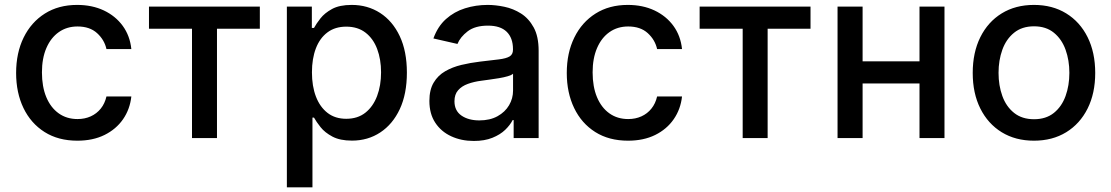

<svg xmlns="http://www.w3.org/2000/svg" viewBox="-20 -573 4613 797"><path d="M301.1 11Q221.9 11 165 -25Q108 -61.1 77.4 -124.6Q46.9 -188.2 46.9 -270.2Q46.9 -353.3 78.1 -417.1Q109.4 -480.8 166.2 -516.7Q223 -552.6 300.1 -552.6Q362.2 -552.6 410.9 -529.7Q459.5 -506.7 489.5 -465.6Q519.5 -424.4 525.2 -369.3H421.9Q413.4 -407.7 383 -435.4Q352.6 -463.1 301.8 -463.1Q257.5 -463.1 224.3 -439.8Q191.1 -416.5 172.6 -373.8Q154.1 -331 154.1 -272.7Q154.1 -213.1 172.2 -169.7Q190.3 -126.4 223.5 -102.6Q256.7 -78.8 301.8 -78.8Q332 -78.8 356.7 -90Q381.4 -101.2 398.3 -122.2Q415.1 -143.1 421.9 -172.6H525.2Q519.5 -119.7 490.8 -78.1Q462 -36.6 413.9 -12.8Q365.8 11 301.1 11Z M598.4 -453.8V-545.5H1058.6V-453.8H880.7V0H777V-453.8Z M1170.8 204.5V-545.5H1274.5V-457H1283.4Q1292.6 -474.1 1310 -496.4Q1327.4 -518.8 1358.3 -535.7Q1389.2 -552.6 1440 -552.6Q1506 -552.6 1557.9 -519.2Q1609.7 -485.8 1639.4 -422.9Q1669 -360.1 1669 -271.7Q1669 -183.2 1639.6 -120.2Q1610.1 -57.2 1558.6 -23.3Q1507.1 10.7 1441.1 10.7Q1391.3 10.7 1359.9 -6Q1328.5 -22.7 1310.7 -45.1Q1293 -67.5 1283.4 -84.9H1277V204.5ZM1274.9 -272.7Q1274.9 -215.2 1291.5 -171.9Q1308.2 -128.6 1339.8 -104.2Q1371.4 -79.9 1417.3 -79.9Q1464.8 -79.9 1496.8 -105.3Q1528.8 -130.7 1545.3 -174.4Q1561.8 -218 1561.8 -272.7Q1561.8 -326.7 1545.6 -369.7Q1529.5 -412.6 1497.3 -437.5Q1465.2 -462.4 1417.3 -462.4Q1371.1 -462.4 1339.3 -438.6Q1307.5 -414.8 1291.2 -372.2Q1274.9 -329.5 1274.9 -272.7Z M1946.7 12.1Q1894.9 12.1 1853 -7.3Q1811.1 -26.6 1786.8 -63.6Q1762.4 -100.5 1762.4 -154.1Q1762.4 -200.3 1780.2 -230.1Q1797.9 -259.9 1828.1 -277.3Q1858.3 -294.7 1895.6 -303.6Q1932.9 -312.5 1971.6 -317.1Q2020.6 -322.8 2051.1 -326.5Q2081.7 -330.3 2095.5 -338.8Q2109.4 -347.3 2109.4 -366.5V-369Q2109.4 -415.5 2083.3 -441.1Q2057.2 -466.6 2005.7 -466.6Q1952.1 -466.6 1921.3 -443Q1890.6 -419.4 1878.9 -390.6L1779.1 -413.4Q1796.9 -463.1 1831.1 -493.8Q1865.4 -524.5 1910.2 -538.5Q1954.9 -552.6 2004.3 -552.6Q2036.9 -552.6 2073.7 -544.9Q2110.4 -537.3 2142.6 -517Q2174.7 -496.8 2195.3 -459.3Q2215.9 -421.9 2215.9 -362.2V0H2112.2V-74.6H2108Q2097.7 -54 2077.1 -34.1Q2056.5 -14.2 2024.1 -1.1Q1991.8 12.1 1946.7 12.1ZM1969.8 -73.2Q2013.8 -73.2 2045.3 -90.6Q2076.7 -108 2093.2 -136.2Q2109.7 -164.4 2109.7 -196.7V-267Q2104 -261.4 2087.9 -256.6Q2071.7 -251.8 2051.1 -248.4Q2030.5 -245 2011 -242.4Q1991.5 -239.7 1978.3 -237.9Q1947.4 -234 1922.1 -224.8Q1896.7 -215.6 1881.6 -198.3Q1866.5 -181.1 1866.5 -152.7Q1866.5 -113.3 1895.6 -93.2Q1924.7 -73.2 1969.8 -73.2Z M2587 11Q2507.8 11 2450.8 -25Q2393.8 -61.1 2363.3 -124.6Q2332.7 -188.2 2332.7 -270.2Q2332.7 -353.3 2364 -417.1Q2395.2 -480.8 2452.1 -516.7Q2508.9 -552.6 2585.9 -552.6Q2648.1 -552.6 2696.7 -529.7Q2745.4 -506.7 2775.4 -465.6Q2805.4 -424.4 2811.1 -369.3H2707.7Q2699.2 -407.7 2668.9 -435.4Q2638.5 -463.1 2587.7 -463.1Q2543.3 -463.1 2510.1 -439.8Q2476.9 -416.5 2458.5 -373.8Q2440 -331 2440 -272.7Q2440 -213.1 2458.1 -169.7Q2476.2 -126.4 2509.4 -102.6Q2542.6 -78.8 2587.7 -78.8Q2617.9 -78.8 2642.6 -90Q2667.3 -101.2 2684.1 -122.2Q2701 -143.1 2707.7 -172.6H2811.1Q2805.4 -119.7 2776.6 -78.1Q2747.9 -36.6 2699.8 -12.8Q2651.6 11 2587 11Z M2884.2 -453.8V-545.5H3344.5V-453.8H3166.5V0H3062.9V-453.8Z M3826.3 -318.5V-226.6H3530.9V-318.5ZM3560.7 -545.5V0H3456.7V-545.5ZM3900.6 -545.5V0H3796.9V-545.5Z M4272 11Q4195.3 11 4138.1 -24.1Q4081 -59.3 4049.4 -122.5Q4017.8 -185.7 4017.8 -270.2Q4017.8 -355.1 4049.4 -418.7Q4081 -482.2 4138.1 -517.4Q4195.3 -552.6 4272 -552.6Q4348.7 -552.6 4405.9 -517.4Q4463.1 -482.2 4494.7 -418.7Q4526.3 -355.1 4526.3 -270.2Q4526.3 -185.7 4494.7 -122.5Q4463.1 -59.3 4405.9 -24.1Q4348.7 11 4272 11ZM4272.4 -78.1Q4322.1 -78.1 4354.8 -104.4Q4387.4 -130.7 4403.2 -174.4Q4419 -218 4419 -270.6Q4419 -322.8 4403.2 -366.7Q4387.4 -410.5 4354.8 -437.1Q4322.1 -463.8 4272.4 -463.8Q4222.3 -463.8 4189.5 -437.1Q4156.6 -410.5 4140.8 -366.7Q4125 -322.8 4125 -270.6Q4125 -218 4140.8 -174.4Q4156.6 -130.7 4189.5 -104.4Q4222.3 -78.1 4272.4 -78.1Z"/></svg>

Font: InterMG Medium
Style: Regular
Weight: 500
Designer: Rasmus Andersson
Foundry: rsms
Version: Version 3.019;December 26, 2023;FontCreator 15.0.0.2955 64-b